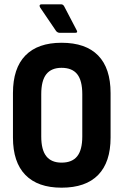

<svg xmlns="http://www.w3.org/2000/svg" viewBox="-20 -861 572 889"><path d="M265 8Q155 8 97.5 -51Q40 -110 40 -224V-430Q40 -545 97.5 -604Q155 -663 265 -663Q377 -663 434.5 -604Q492 -545 492 -430V-224Q492 -110 434.5 -51Q377 8 265 8ZM265 -108Q314 -108 337.5 -137.5Q361 -167 361 -229V-425Q361 -488 337.5 -517.5Q314 -547 265 -547Q218 -547 194.5 -517.5Q171 -488 171 -425V-229Q171 -167 194.5 -137.5Q218 -108 265 -108ZM257 -709Q247 -709 240 -717L166 -826Q162 -833 164 -837Q166 -841 172 -841H263Q272 -841 277 -832L335 -721Q342 -709 328 -709Z"/></svg>

Font: Sofia Sans Condensed ExtraBold
Style: Regular
Weight: 800
Designer: Botio Nikoltchev, Ani Petrova
Foundry: lettersoup
Version: Version 4.101